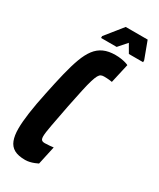

<svg xmlns="http://www.w3.org/2000/svg" viewBox="-215 -916 824 993"><g transform="rotate(30 197.0 -420.0)"><path d="M118 8Q76 8 52 -5.5Q28 -19 17.5 -46.5Q7 -74 7 -115Q7 -155 15 -212Q23 -269 39 -344Q54 -417 68 -474.5Q82 -532 97.5 -574Q113 -616 133.5 -643Q154 -670 183 -683Q212 -696 252 -696Q271 -696 287 -693.5Q303 -691 314.5 -687.5Q326 -684 331 -681L305 -566Q299 -567 291 -568Q283 -569 274.5 -569.5Q266 -570 257 -570Q246 -570 238.5 -566.5Q231 -563 224.5 -551.5Q218 -540 210.5 -515.5Q203 -491 194 -449.5Q185 -408 172 -344Q156 -261 147 -213Q138 -165 138 -145Q138 -133 141 -127.5Q144 -122 149.5 -120Q155 -118 163 -118Q177 -118 191 -119.5Q205 -121 214 -122L190 -12Q182 -8 169.5 -3Q157 2 143.5 5Q130 8 118 8ZM143 -735V-746L225 -848H356L394 -746V-735H309L280 -785L236 -735Z"/></g></svg>

Font: Saira UltraCondensed Black
Style: Italic
Weight: 900
Width: 1
Italic angle: -12°
Designer: Hector Gatti with collaboration of the Omnibus-Type team
Foundry: Omnibus-Type
Version: Version 1.101